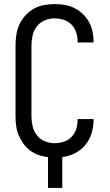

<svg xmlns="http://www.w3.org/2000/svg" viewBox="-20 -763 540 940"><path d="M215 157V6Q192 4 169 -4Q146 -12 127 -26.5Q108 -41 94 -60.5Q80 -80 71 -102Q62 -124 59 -147.5Q56 -171 56 -195V-540Q56 -566 60 -592.5Q64 -619 75 -643Q86 -667 104 -687Q122 -707 145 -720Q168 -733 194.5 -738Q221 -743 247 -743Q272 -743 296.5 -739Q321 -735 343.5 -724Q366 -713 384.5 -695.5Q403 -678 415 -656.5Q427 -635 432.5 -610.5Q438 -586 438 -561V-555H360V-559Q360 -582 353 -604Q346 -626 330 -642.5Q314 -659 292 -666Q270 -673 247 -673Q222 -673 198.5 -663Q175 -653 160 -633.5Q145 -614 139.5 -589.5Q134 -565 134 -540V-195Q134 -170 139.5 -145.5Q145 -121 160 -101.5Q175 -82 198.5 -72Q222 -62 247 -62Q270 -62 292 -69Q314 -76 330 -92.5Q346 -109 353 -131Q360 -153 360 -176V-180H438V-174Q438 -141 428 -109.5Q418 -78 397.5 -53Q377 -28 347 -13Q317 2 285 6V157Z"/></svg>

Font: Iosevka srxl
Style: Regular
Weight: 400
Monospace: yes
Designer: Belleve Invis
Foundry: Belleve Invis
Version: Version 33.0.1; ttfautohint (v1.8.3)